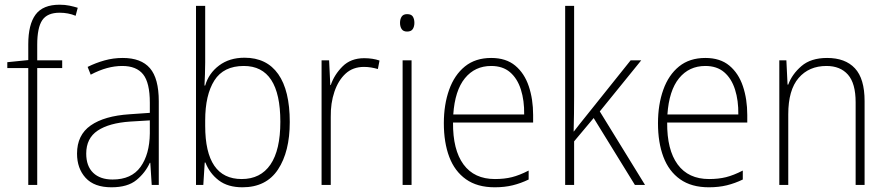

<svg xmlns="http://www.w3.org/2000/svg" viewBox="-20 -785 3768 815"><path d="M244 -496H138V0H100V-496H11V-521L100 -530V-597Q100 -681 131 -723Q162 -765 233 -765Q256 -765 275 -761Q294 -757 310 -752L301 -718Q270 -731 233 -731Q181 -731 159.5 -699.5Q138 -668 138 -595V-529H244Z M501 -539Q579 -539 616.5 -495.5Q654 -452 654 -355V0H624L618 -94H616Q597 -52 559.5 -21Q522 10 453 10Q380 10 343.5 -30Q307 -70 307 -133Q307 -212 365 -252.5Q423 -293 530 -300L616 -306V-349Q616 -434 587.5 -469.5Q559 -505 499 -505Q467 -505 434 -496Q401 -487 365 -468L352 -501Q386 -518 423.5 -528.5Q461 -539 501 -539ZM533 -269Q443 -263 394.5 -230.5Q346 -198 346 -133Q346 -80 375.5 -51.5Q405 -23 458 -23Q538 -23 576.5 -76.5Q615 -130 616 -219V-274Z M851 -520Q851 -497 850 -469.5Q849 -442 848 -422H851Q866 -474 910 -507Q954 -540 1018 -540Q1112 -540 1161 -470.5Q1210 -401 1210 -267Q1210 -141 1160 -65.5Q1110 10 1009 10Q947 10 908.5 -19.5Q870 -49 852 -95H849L843 0H812V-760H851ZM1015 -505Q929 -505 890 -443.5Q851 -382 851 -274V-251Q851 -25 1006 -25Q1086 -25 1128 -86.5Q1170 -148 1170 -268Q1170 -505 1015 -505Z M1526 -538Q1562 -538 1591 -528L1584 -492Q1570 -496 1555.5 -498.5Q1541 -501 1525 -501Q1478 -501 1447 -472.5Q1416 -444 1399.5 -395.5Q1383 -347 1384 -288V0H1345V-529H1377L1382 -424H1384Q1399 -468 1434 -503Q1469 -538 1526 -538Z M1708 -725Q1726 -725 1732.5 -714.5Q1739 -704 1739 -688Q1739 -672 1732 -661.5Q1725 -651 1708 -651Q1692 -651 1685 -661.5Q1678 -672 1678 -688Q1678 -704 1685 -714.5Q1692 -725 1708 -725ZM1727 -529V0H1689V-529Z M2065 -539Q2128 -539 2167 -506.5Q2206 -474 2224.5 -419Q2243 -364 2243 -297V-265H1903Q1902 -149 1947.5 -87Q1993 -25 2081 -25Q2121 -25 2153 -33Q2185 -41 2224 -61V-23Q2191 -7 2156.5 1.5Q2122 10 2080 10Q2006 10 1958 -24Q1910 -58 1887 -119Q1864 -180 1864 -262Q1864 -341 1886.5 -404Q1909 -467 1953.5 -503Q1998 -539 2065 -539ZM2065 -505Q1996 -505 1953.5 -453Q1911 -401 1904 -299H2205Q2206 -358 2191 -405Q2176 -452 2145 -478.5Q2114 -505 2065 -505Z M2417 -375Q2417 -302 2415 -227H2416Q2429 -244 2440.5 -258.5Q2452 -273 2465 -289L2657 -529H2702L2526 -312L2718 0H2675L2500 -284L2417 -185V0H2379V-760H2417Z M2974 -539Q3037 -539 3076 -506.5Q3115 -474 3133.5 -419Q3152 -364 3152 -297V-265H2812Q2811 -149 2856.5 -87Q2902 -25 2990 -25Q3030 -25 3062 -33Q3094 -41 3133 -61V-23Q3100 -7 3065.5 1.5Q3031 10 2989 10Q2915 10 2867 -24Q2819 -58 2796 -119Q2773 -180 2773 -262Q2773 -341 2795.5 -404Q2818 -467 2862.5 -503Q2907 -539 2974 -539ZM2974 -505Q2905 -505 2862.5 -453Q2820 -401 2813 -299H3114Q3115 -358 3100 -405Q3085 -452 3054 -478.5Q3023 -505 2974 -505Z M3491 -539Q3568 -539 3609 -495Q3650 -451 3650 -356V0H3612V-351Q3612 -431 3579.5 -468Q3547 -505 3488 -505Q3414 -505 3370 -454Q3326 -403 3326 -300V0H3288V-529H3318L3323 -426H3326Q3342 -470 3382 -504.5Q3422 -539 3491 -539Z"/></svg>

Font: Noto Sans Arabic UI SmCn XLt
Style: Regular
Weight: 200
Width: 4
Designer: Monotype Design Team, Nadine Chahine and Nizar Qandah
Foundry: Monotype Imaging Inc.
Version: Version 2.010; ttfautohint (v1.8.4.7-5d5b)